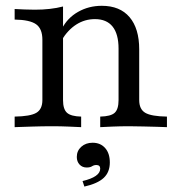

<svg xmlns="http://www.w3.org/2000/svg" viewBox="-20 -447 625 675"><path d="M332.3 0V-37.1Q369.4 -37.9 383.1 -50.4Q396.8 -62.9 396.8 -95.2V-275.8Q396.8 -327.4 375.8 -353.6Q354.8 -379.8 313.7 -379.8Q278.2 -379.8 248.4 -360.9Q218.5 -341.9 196 -304.8L197.6 -346Q216.9 -383.9 254.4 -405.2Q291.9 -426.6 337.9 -426.6Q401.6 -426.6 435.5 -386.7Q469.4 -346.8 469.4 -273.4V-95.2Q469.4 -62.9 490.7 -50.4Q512.1 -37.9 566.9 -37.1V0Q554 -0.8 531.9 -1.2Q509.7 -1.6 483.9 -2.4Q458.1 -3.2 433.9 -3.2Q404 -3.2 375.4 -2Q346.8 -0.8 332.3 0ZM31.5 0V-37.1Q86.3 -37.9 107.7 -50.4Q129 -62.9 129 -95.2V-307.3Q129 -346 106.9 -361.7Q84.7 -377.4 31.5 -378.2V-415.3Q48.4 -414.5 66.1 -413.7Q83.9 -412.9 102.4 -412.9Q129.8 -412.9 154.8 -415.7Q179.8 -418.5 201.6 -424.2V-95.2Q201.6 -62.9 215.7 -50.4Q229.8 -37.9 265.3 -37.1V0Q247.6 -0.8 220.6 -2Q193.5 -3.2 163.7 -3.2Q129 -3.2 92.3 -2Q55.6 -0.8 31.5 0ZM276.6 208.9 270.2 189.5Q300.8 182.3 316.5 171.4Q332.3 160.5 332.3 146Q332.3 133.1 318.5 133.1Q310.5 133.1 303.6 137.5Q296.8 141.9 284.7 141.9Q269.4 141.9 259.7 131.5Q250 121 250 104.8Q250 83.1 265.7 69Q281.5 54.8 305.6 54.8Q333.1 54.8 349.6 73.4Q366.1 91.9 366.1 124.2Q366.1 158.1 344.8 178.2Q323.4 198.4 276.6 208.9Z"/></svg>

Font: Playfair 9pt Light
Style: Regular
Weight: 300
Designer: Claus Eggers Sørensen
Foundry: Claus Eggers Sørensen
Version: Version 2.001;gftools[0.9.30]